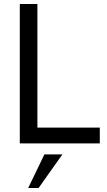

<svg xmlns="http://www.w3.org/2000/svg" viewBox="-20 -717 535 960"><path d="M79 -697H167V-79H479V0H79ZM202 55H292L173 223H121Z"/></svg>

Font: HK Grotesk
Style: Regular
Weight: 400
Designer: Alfredo Marco Pradil
Foundry: Hanken Design Co.
Version: Version 3.001